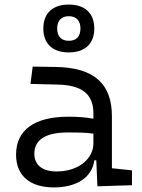

<svg xmlns="http://www.w3.org/2000/svg" viewBox="-20 -816 626 846"><path d="M409.2 4.9 561.5 0V-65.4L473.1 -74.7V-303.7C473.1 -447.3 394.5 -518.6 224.6 -521L124 -522.5L114.3 -446.3L231 -443.4C339.8 -441.4 391.6 -403.3 391.6 -315.9V-293C360.4 -298.8 323.2 -301.8 281.7 -301.8C132.3 -301.8 50.8 -243.7 50.8 -134.3C50.8 -42.5 111.3 9.8 217.3 9.8C316.4 9.8 385.7 -33.2 395.5 -109.4H404.3ZM283.2 -585C354.5 -585 395.5 -623.5 395.5 -690.4C395.5 -757.3 354.5 -795.9 283.2 -795.9C211.9 -795.9 170.9 -757.3 170.9 -690.4C170.9 -623.5 211.9 -585 283.2 -585ZM391.6 -227.1V-184.1C391.6 -120.1 330.6 -60.5 228.5 -60.5C167 -60.5 131.3 -88.9 131.3 -138.7C131.3 -200.7 181.6 -232.4 279.3 -232.4C316.9 -232.4 356 -232.4 391.6 -227.1ZM283.2 -636.2C250 -636.2 231.9 -655.8 231.9 -690.4C231.9 -724.6 250 -744.6 283.2 -744.6C316.4 -744.6 334.5 -724.6 334.5 -690.4C334.5 -655.8 316.4 -636.2 283.2 -636.2Z"/></svg>

Font: Cascadia Code SemiLight
Style: Regular
Weight: 350
Monospace: yes
Designer: Aaron Bell
Foundry: Saja Typeworks
Version: Version 2404.023